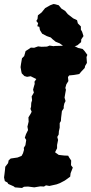

<svg xmlns="http://www.w3.org/2000/svg" viewBox="-55 -910 453 952"><path d="M54 22 19 19 13 14 -14 2 -18 -5 -31 -12 -35 -30 -33 -45 -30 -70 -29 -83 -15 -101 -12 -115 -2 -124 32 -129 52 -137 59 -150 64 -167 63 -177 71 -190 75 -216 68 -227 74 -245 84 -265 81 -282 87 -307 86 -328 97 -346 102 -356 96 -370 99 -381 100 -400 104 -413 102 -432 113 -451 109 -465 112 -477 117 -494 116 -505 125 -518 97 -532 79 -529 66 -533 53 -546 51 -554 47 -577 49 -592 54 -621 65 -632 72 -657 85 -665 98 -674 114 -673 134 -680 151 -678 178 -679 191 -684 211 -681 216 -682 254 -683 265 -685 282 -680H317L333 -672L355 -667L365 -656L378 -638L374 -627L376 -598L367 -583L365 -573L348 -555L338 -543L309 -538L288 -536L282 -528L284 -508L274 -492L269 -474L272 -465L269 -449L265 -426L270 -409L264 -397L261 -383V-373L252 -359L250 -342L248 -326L247 -310L241 -300V-277L237 -259L236 -243L229 -231L233 -216L228 -191V-175L218 -155L236 -142L262 -139L283 -138L288 -129L298 -114L297 -91L306 -79L295 -51L293 -34L271 -18L261 -12L242 -2L226 4L190 12L173 9L163 15L145 14L115 19L84 15L64 16ZM292 -674 273 -681 259 -682 241 -695 221 -703 205 -716 197 -724 177 -731 154 -743 143 -761 140 -777 130 -780 134 -795 125 -806 131 -816 133 -834 151 -848 169 -870 194 -884 210 -890 218 -889 236 -884 250 -867 268 -856 281 -840 308 -819 327 -810 331 -794 346 -779V-763L352 -753L359 -731L348 -715L347 -701L328 -685L306 -677Z"/></svg>

Font: Winky Rough
Style: Bold Italic
Weight: 700
Italic angle: -8.97852°
Designer: Simon Atzbach
Foundry: typofactur
Version: Version 1.206; ttfautohint (v1.8.4.7-5d5b)